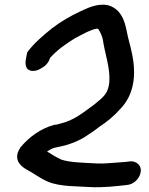

<svg xmlns="http://www.w3.org/2000/svg" viewBox="-20 -659 635 820"><path d="M92 -414C90 -404 78 -356 122 -356C137 -356 149 -363 157 -368C160 -370 185 -381 194 -412C224 -445 256 -468 299 -495C313 -503 334 -513 351 -522C378 -534 392 -538 399 -536C406 -527 417 -503 419 -491C428 -428 451 -371 447 -309C442 -259 422 -245 383 -213C337 -180 300 -147 241 -132C233 -130 221 -126 213 -126H212C153 -110 103 -73 66 -28V-27C29 29 82 59 97 67C123 80 149 102 185 117C237 139 309 136 366 140C417 143 479 136 522 131C552 129 575 103 580 80C588 47 562 30 540 30H535C521 32 519 33 496 34C460 36 425 41 394 39C336 36 279 35 243 23C221 13 203 2 181 -12C192 -19 202 -25 213 -28L241 -34C279 -42 310 -55 341 -73L342 -74L374 -95C386 -103 398 -113 405 -118C432 -136 463 -159 492 -192C587 -288 546 -426 530 -487C517 -531 517 -615 441 -637H440C394 -646 351 -623 322 -610C280 -590 241 -568 202 -538C167 -510 125 -475 96 -435Z"/></svg>

Font: Stray Cat
Style: ExBlkObl
Weight: 1000
Version: Version 1.0